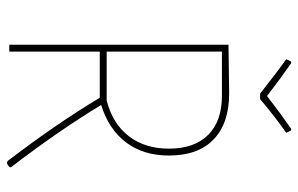

<svg xmlns="http://www.w3.org/2000/svg" viewBox="-174 -685 866 558"><g transform="rotate(90 259.0 -406.0)"><path d="M359 -819 366 -805Q319 -772 268 -729H252Q186 -781 152 -805L159 -819H164Q210 -787 259 -749Q308 -787 354 -819ZM251 -639Q338 -639 385 -594Q432 -549 432 -464Q432 -390 394 -339.5Q356 -289 285 -267Q363 -139 466 -5V-1Q461 4 454 7L448 5Q341 -135 264 -263H130V0H110V-637ZM258 -618H130V-283H272Q339 -300 375.5 -347Q412 -394 412 -464Q412 -538 372 -578Q332 -618 258 -618Z"/></g></svg>

Font: Alegreya Sans Thin
Style: Regular
Weight: 100
Designer: Juan Pablo del Peral
Foundry: Huerta Tipografica
Version: Version 2.007